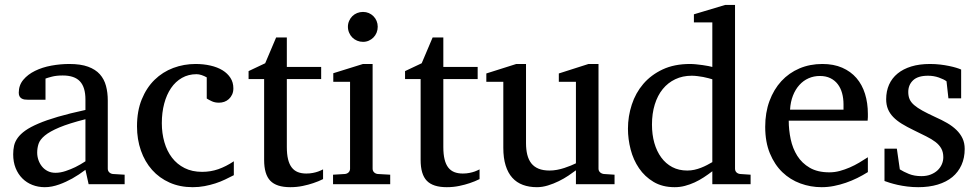

<svg xmlns="http://www.w3.org/2000/svg" viewBox="-20 -757 4019 789"><path d="M331.1 -267.1Q263.7 -250 224.1 -233.4Q184.6 -216.8 164.3 -200Q144 -183.1 138.4 -165.8Q132.8 -148.4 132.8 -129.9Q132.8 -114.3 137.9 -99.4Q143.1 -84.5 152.6 -72.8Q162.1 -61 176 -54Q189.9 -46.9 208 -46.9Q228 -46.9 249.8 -54.2Q271.5 -61.5 289.6 -70.3Q310.5 -80.6 331.1 -94.2ZM344.2 0 331.1 -59.1Q304.7 -39.1 276.9 -23.4Q264.6 -16.6 251 -10.3Q237.3 -3.9 222.9 1.2Q208.5 6.3 193.6 9.3Q178.7 12.2 164.1 12.2Q136.7 12.2 113 2.9Q89.4 -6.3 71.8 -23.9Q54.2 -41.5 44.2 -66.4Q34.2 -91.3 34.2 -123Q34.2 -141.6 37.8 -158.2Q41.5 -174.8 52.7 -190.4Q64 -206.1 84.2 -220.5Q104.5 -234.9 137.5 -249Q170.4 -263.2 218 -277.1Q265.6 -291 331.1 -305.2V-348.1Q331.1 -398.4 308.6 -422.6Q286.1 -446.8 237.8 -446.8Q211.4 -446.8 192.9 -441.9Q174.3 -437 167 -434.1V-347.2H94.2Q87.4 -347.2 80.8 -348.1Q74.2 -349.1 68.8 -352.3Q63.5 -355.5 60.3 -361.1Q57.1 -366.7 57.1 -376Q57.1 -406.7 75.7 -429Q94.2 -451.2 124 -465.8Q153.8 -480.5 190.9 -487.3Q228 -494.1 265.1 -494.1Q311.5 -494.1 342 -482.9Q372.6 -471.7 390.4 -451.7Q408.2 -431.6 415.5 -404.3Q422.9 -377 422.9 -344.2V-64Q422.9 -54.7 429 -48.8Q435.1 -43 443.8 -42L492.2 -39.1V0Z M940.9 -37.1Q923.8 -28.3 905 -19.3Q886.2 -10.3 865 -3.4Q843.8 3.4 820.6 7.8Q797.4 12.2 772 12.2Q719.2 12.2 677 -6.6Q634.8 -25.4 605 -58.8Q575.2 -92.3 559.1 -138.2Q543 -184.1 543 -237.8Q543 -300.8 562.5 -348.6Q582 -396.5 615.2 -429Q648.4 -461.4 692.1 -477.8Q735.8 -494.1 783.7 -494.1Q816.4 -494.1 845 -487.5Q873.5 -481 894.3 -468.3Q915 -455.6 927 -437Q939 -418.5 939 -394Q939 -379.4 933.8 -368.4Q928.7 -357.4 920.4 -349.9Q912.1 -342.3 901.6 -338.6Q891.1 -335 879.9 -335Q863.3 -335 851.1 -340.6Q838.9 -346.2 829.6 -352.1V-439Q819.3 -444.8 808.3 -448.5Q797.4 -452.1 787.6 -452.1Q754.4 -452.1 727.8 -437Q701.2 -421.9 682.9 -395Q664.6 -368.2 654.8 -331.3Q645 -294.4 645 -251Q645 -209.5 655.5 -172.9Q666 -136.2 686.8 -109.1Q707.5 -82 738.5 -66.4Q769.5 -50.8 810.5 -50.8Q845.7 -50.8 877.2 -61.8Q908.7 -72.8 940.9 -94.2Z M1307.6 -21Q1289.1 -11.7 1267.1 -4.4Q1248.5 2 1224.1 7.1Q1199.7 12.2 1172.9 12.2Q1116.2 12.2 1090.8 -14.2Q1065.4 -40.5 1065.4 -100.1V-432.1H1001.5V-464.8L1069.8 -497.1L1114.7 -603H1158.7V-481.9H1299.8V-432.1H1158.7V-152.8Q1158.7 -123 1163.8 -102.3Q1168.9 -81.5 1179 -68.6Q1189 -55.7 1203.9 -49.8Q1218.8 -43.9 1238.8 -43.9Q1253.4 -43.9 1265.9 -46.4Q1278.3 -48.8 1287.6 -52.2Q1298.3 -56.2 1307.6 -61Z M1348.6 0V-39.1L1397.5 -42Q1406.7 -43 1412.6 -48.8Q1418.5 -54.7 1418.5 -64V-420.9H1349.6V-456.1L1471.7 -494.1H1511.2V-64Q1511.2 -54.7 1517.3 -48.8Q1523.4 -43 1532.2 -42L1583.5 -39.1V0ZM1532.2 -647Q1532.2 -634.3 1527.6 -622.8Q1522.9 -611.3 1514.6 -603Q1506.3 -594.7 1495.4 -589.8Q1484.4 -585 1471.7 -585Q1459 -585 1447.5 -589.8Q1436 -594.7 1427.7 -603Q1419.4 -611.3 1414.6 -622.8Q1409.7 -634.3 1409.7 -647Q1409.7 -659.7 1414.6 -670.9Q1419.4 -682.1 1427.7 -690.4Q1436 -698.7 1447.5 -703.4Q1459 -708 1471.7 -708Q1484.4 -708 1495.4 -703.4Q1506.3 -698.7 1514.6 -690.4Q1522.9 -682.1 1527.6 -670.9Q1532.2 -659.7 1532.2 -647Z M1950.7 -21Q1932.1 -11.7 1910.2 -4.4Q1891.6 2 1867.2 7.1Q1842.8 12.2 1815.9 12.2Q1759.3 12.2 1733.9 -14.2Q1708.5 -40.5 1708.5 -100.1V-432.1H1644.5V-464.8L1712.9 -497.1L1757.8 -603H1801.8V-481.9H1942.9V-432.1H1801.8V-152.8Q1801.8 -123 1806.9 -102.3Q1812 -81.5 1822 -68.6Q1832 -55.7 1846.9 -49.8Q1861.8 -43.9 1881.8 -43.9Q1896.5 -43.9 1908.9 -46.4Q1921.4 -48.8 1930.7 -52.2Q1941.4 -56.2 1950.7 -61Z M2346.7 0V-57.1Q2334 -47.4 2315.7 -35.2Q2297.4 -22.9 2276.1 -12.5Q2254.9 -2 2231.7 5.1Q2208.5 12.2 2186.5 12.2Q2154.3 12.2 2128.7 2.7Q2103 -6.8 2085.2 -26.6Q2067.4 -46.4 2057.9 -76.9Q2048.3 -107.4 2048.3 -149.9V-420.9H1978.5V-455.1L2101.6 -494.1H2141.6V-168.9Q2141.6 -142.6 2146.7 -121.6Q2151.9 -100.6 2163.3 -85.9Q2174.8 -71.3 2193.4 -63.7Q2211.9 -56.2 2238.3 -56.2Q2253.4 -56.2 2269 -59.1Q2284.7 -62 2298.8 -66.7Q2313 -71.3 2325.4 -76.4Q2337.9 -81.5 2346.7 -85.9V-420.9H2276.4V-455.1L2398.4 -494.1H2439.5V-64Q2439.5 -54.7 2446 -48.8Q2452.6 -43 2461.4 -42L2505.4 -39.1V0Z M2907.2 -431.2Q2900.9 -433.1 2890.9 -435.8Q2880.9 -438.5 2869.4 -440.7Q2857.9 -442.9 2845.5 -444.3Q2833 -445.8 2822.3 -445.8Q2785.2 -445.8 2754.9 -431.4Q2724.6 -417 2703.4 -390.9Q2682.1 -364.7 2670.7 -327.6Q2659.2 -290.5 2659.2 -245.1Q2659.2 -204.1 2668.9 -169.7Q2678.7 -135.3 2697.3 -109.9Q2715.8 -84.5 2742.7 -70.3Q2769.5 -56.2 2804.2 -56.2Q2819.3 -56.2 2833.5 -59.3Q2847.7 -62.5 2860.8 -67.6Q2874 -72.8 2885.7 -78.9Q2897.5 -85 2907.2 -90.8ZM2907.2 0V-53.2Q2890.1 -40 2871.8 -28.1Q2853.5 -16.1 2834.2 -7.3Q2814.9 1.5 2794.7 6.8Q2774.4 12.2 2752.4 12.2Q2702.1 12.2 2665.8 -9.5Q2629.4 -31.2 2606 -65.7Q2582.5 -100.1 2571.5 -142.8Q2560.5 -185.5 2560.5 -228Q2560.5 -278.8 2576.2 -326.9Q2591.8 -375 2623.5 -412.1Q2655.3 -449.2 2703.1 -471.7Q2751 -494.1 2815.4 -494.1Q2827.1 -494.1 2840.8 -492.7Q2854.5 -491.2 2867.4 -489.5Q2880.4 -487.8 2890.9 -485.6Q2901.4 -483.4 2907.2 -481.9V-665H2831.5V-698.2L2960.4 -736.8H3000.5V-64Q3000.5 -54.7 3006.3 -48.8Q3012.2 -43 3021.5 -42L3064.5 -39.1V0Z M3546.4 -49.8Q3525.4 -36.6 3502.7 -25.4Q3480 -14.2 3455.8 -5.9Q3431.6 2.4 3406.7 7.3Q3381.8 12.2 3356.4 12.2Q3311 12.2 3269 -3.2Q3227.1 -18.6 3195.1 -49.3Q3163.1 -80.1 3143.8 -126.7Q3124.5 -173.3 3124.5 -235.8Q3124.5 -294.4 3142.1 -342Q3159.7 -389.6 3190.9 -423.6Q3222.2 -457.5 3265.1 -475.8Q3308.1 -494.1 3359.4 -494.1Q3405.8 -494.1 3440.9 -478.8Q3476.1 -463.4 3499.5 -436.3Q3522.9 -409.2 3534.7 -371.3Q3546.4 -333.5 3546.4 -289.1V-275.9Q3546.4 -268.1 3545.4 -261.2H3221.2Q3221.2 -223.1 3229.2 -185.1Q3237.3 -147 3256.3 -116.7Q3275.4 -86.4 3307.6 -67.6Q3339.8 -48.8 3388.2 -48.8Q3409.7 -48.8 3430.7 -54.4Q3451.7 -60.1 3471.9 -68.8Q3492.2 -77.6 3510.7 -88.6Q3529.3 -99.6 3546.4 -110.8ZM3446.3 -328.1Q3446.3 -353 3440.4 -374.3Q3434.6 -395.5 3422.6 -411.1Q3410.6 -426.8 3392.3 -435.8Q3374 -444.8 3349.1 -444.8Q3324.2 -444.8 3302.7 -435.3Q3281.2 -425.8 3264.9 -407.7Q3248.5 -389.6 3238.5 -364Q3228.5 -338.4 3226.6 -306.2H3446.3Z M3944.3 -145Q3944.3 -108.4 3931.2 -79.1Q3918 -49.8 3893.6 -29.5Q3869.1 -9.3 3833.5 1.5Q3797.9 12.2 3753.4 12.2Q3730.5 12.2 3708.7 9.5Q3687 6.8 3668.7 2.7Q3650.4 -1.5 3636.2 -5.9Q3622.1 -10.3 3614.7 -13.2V-146H3665.5L3677.7 -61Q3692.9 -51.3 3715.1 -42.2Q3737.3 -33.2 3766.6 -33.2Q3788.1 -33.2 3804.7 -39.8Q3821.3 -46.4 3832.8 -57.1Q3844.2 -67.9 3850.3 -81.8Q3856.4 -95.7 3856.4 -110.8Q3856.4 -131.8 3848.1 -146.7Q3839.8 -161.6 3824.2 -173.6Q3808.6 -185.5 3785.9 -196.8Q3763.2 -208 3734.4 -222.2Q3707 -235.4 3686 -248.3Q3665 -261.2 3650.6 -276.1Q3636.2 -291 3628.9 -308.8Q3621.6 -326.7 3621.6 -349.1Q3621.6 -382.3 3633.5 -409.2Q3645.5 -436 3668.5 -454.8Q3691.4 -473.6 3724.9 -483.9Q3758.3 -494.1 3801.8 -494.1Q3823.7 -494.1 3843.8 -491.7Q3863.8 -489.3 3880.4 -485.8Q3897 -482.4 3909.7 -478.5Q3922.4 -474.6 3929.7 -471.2V-353H3877.4L3869.6 -422.9Q3858.9 -431.2 3837.9 -438.5Q3816.9 -445.8 3793.5 -445.8Q3752 -445.8 3732.2 -427Q3712.4 -408.2 3712.4 -378.9Q3712.4 -361.8 3718 -349.1Q3723.6 -336.4 3736.6 -325.2Q3749.5 -314 3770.8 -302.2Q3792 -290.5 3823.7 -275.9Q3850.1 -264.2 3872.1 -251.5Q3894 -238.8 3910.2 -223.1Q3926.3 -207.5 3935.3 -188.5Q3944.3 -169.4 3944.3 -145Z"/></svg>

Font: BabelStone Ogham Lithic
Style: Regular
Weight: 400
Designer: Andrew West
Foundry: BabelStone
Version: Version 1.02 March 14, 2022